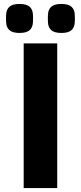

<svg xmlns="http://www.w3.org/2000/svg" viewBox="-20 -953 410 973"><path d="M270 -733V0H100V-733ZM11 -841Q10 -860 11 -878Q12 -905 28 -919Q44 -933 79 -933Q114 -933 130 -919Q146 -905 147 -878Q148 -860 147 -841Q146 -814 130 -800Q114 -786 79 -786Q44 -786 28 -800Q12 -814 11 -841ZM223 -841Q222 -860 223 -878Q224 -905 240 -919Q256 -933 291 -933Q326 -933 342 -919Q358 -905 359 -878Q360 -860 359 -841Q358 -814 342 -800Q326 -786 291 -786Q256 -786 240 -800Q224 -814 223 -841Z"/></svg>

Font: Kreadon
Style: Regular
Weight: 400
Designer: kohakuno
Foundry: StudioGnu
Version: Version 1.000;Glyphs 3.1.2 (3151)